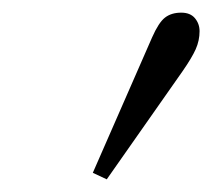

<svg xmlns="http://www.w3.org/2000/svg" viewBox="-20 -722 334 302"><path d="M126 -450.2 219.2 -663.1Q229.5 -686.5 239.5 -694.3Q249.5 -702.1 265.1 -702.1Q279.3 -702.1 286.6 -693.4Q293.9 -684.6 293.9 -672.9Q293.9 -658.2 287.8 -644.5Q281.7 -630.9 267.1 -609.9L147.9 -439.9Z"/></svg>

Font: Dehuti
Style: Bold-Italic
Weight: 700
Version: Version 1.2